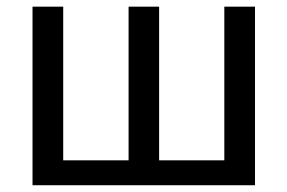

<svg xmlns="http://www.w3.org/2000/svg" viewBox="-20 -548 849 568"><path d="M167 -528.3V-73.7H360.4V-528.3H450.7V-73.7H643.6V-528.3H734.4V0H76.2V-528.3Z"/></svg>

Font: Mardoto
Style: Regular
Weight: 400
Designer: Christian Robertson, Vahan Hovhannisyan
Foundry: Google
Version: Version 1.000